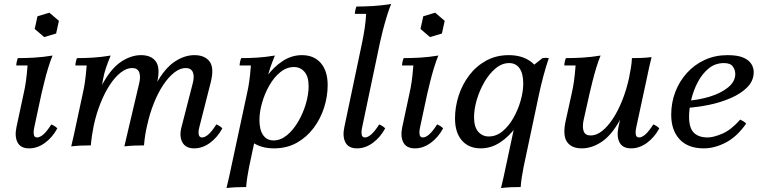

<svg xmlns="http://www.w3.org/2000/svg" viewBox="-20 -733 3836 968"><path d="M127 15Q84 15 68.5 -15Q53 -45 63 -92L99 -260Q106 -290 110.5 -321.5Q115 -353 119 -403H62Q62 -411 64.5 -422Q67 -433 70 -440Q109 -440 153 -442.5Q197 -445 245 -453Q234 -427 223 -391Q212 -355 203.5 -320Q195 -285 189 -260L153 -92Q148 -69 150.5 -54.5Q153 -40 167 -40Q181 -40 198.5 -55Q216 -70 239 -106Q248 -102 255 -97.5Q262 -93 269 -86Q245 -41 207 -13Q169 15 127 15ZM229 -669 277 -628 263 -564 203 -546 155 -587 169 -651Z M959 15Q916 15 899.5 -15.5Q883 -46 895 -92L952 -314Q961 -349 952 -369.5Q943 -390 916 -390Q888 -390 859 -367.5Q830 -345 803.5 -305.5Q777 -266 756 -213.5Q735 -161 722 -102H696Q725 -235 768 -312Q811 -389 860.5 -422Q910 -455 960 -455Q1013 -455 1037 -422.5Q1061 -390 1042 -316L985 -92Q979 -69 982 -54.5Q985 -40 999 -40Q1013 -40 1030.5 -55Q1048 -70 1071 -106Q1080 -102 1087 -97.5Q1094 -93 1101 -86Q1077 -41 1039 -13Q1001 15 959 15ZM339 5Q346 -24 352 -50.5Q358 -77 363 -102L397 -260Q404 -290 408.5 -321.5Q413 -353 417 -403H360Q360 -411 362.5 -422Q365 -433 368 -440Q407 -440 448.5 -442.5Q490 -445 538 -453Q523 -417 514 -390Q505 -363 499.5 -333.5Q494 -304 487 -260L453 -102Q448 -77 444 -51.5Q440 -26 438 0Q412 0 388.5 1Q365 2 339 5ZM607 5Q614 -24 620 -50.5Q626 -77 632 -102L682 -314Q690 -349 681.5 -369.5Q673 -390 646 -390Q618 -390 589 -367.5Q560 -345 534 -305.5Q508 -266 487 -213.5Q466 -161 453 -102H427Q456 -235 498.5 -312Q541 -389 591 -422Q641 -455 691 -455Q743 -455 766 -422.5Q789 -390 772 -316L722 -102Q716 -77 712 -51.5Q708 -26 706 0Q680 0 656.5 1Q633 2 607 5Z M1122 215Q1129 186 1135 159.5Q1141 133 1146 108L1225 -260Q1232 -290 1236.5 -321.5Q1241 -353 1245 -403H1188Q1188 -411 1190.5 -422Q1193 -433 1196 -440Q1235 -440 1276.5 -442.5Q1318 -445 1366 -453Q1351 -417 1342 -390Q1333 -363 1327.5 -333.5Q1322 -304 1315 -260L1285 -191L1284 -117L1236 108Q1231 133 1227 158.5Q1223 184 1221 210Q1195 210 1171.5 211Q1148 212 1122 215ZM1502 -455Q1563 -455 1597.5 -415Q1632 -375 1632 -304Q1632 -247 1614 -190.5Q1596 -134 1561 -87.5Q1526 -41 1476 -13Q1426 15 1361 15Q1297 15 1254 -15Q1211 -45 1203 -95L1251 -127Q1251 -184 1270.5 -241.5Q1290 -299 1325 -347.5Q1360 -396 1405.5 -425.5Q1451 -455 1502 -455ZM1462 -395Q1425 -395 1393 -369Q1361 -343 1337.5 -301.5Q1314 -260 1301 -214Q1288 -168 1288 -128Q1288 -79 1306.5 -52Q1325 -25 1359 -25Q1395 -25 1427 -51.5Q1459 -78 1483.5 -120Q1508 -162 1522 -209.5Q1536 -257 1536 -298Q1536 -347 1515 -371Q1494 -395 1462 -395Z M1780 15Q1737 15 1721.5 -15Q1706 -45 1716 -92L1806 -520Q1813 -554 1818.5 -590Q1824 -626 1826 -663H1769Q1769 -670 1771.5 -681.5Q1774 -693 1777 -700Q1812 -700 1858.5 -702.5Q1905 -705 1952 -713Q1941 -686 1930 -650Q1919 -614 1910 -579Q1901 -544 1896 -520L1806 -92Q1801 -69 1803.5 -54.5Q1806 -40 1820 -40Q1834 -40 1851.5 -55Q1869 -70 1892 -106Q1901 -102 1908 -97.5Q1915 -93 1922 -86Q1898 -41 1860 -13Q1822 15 1780 15Z M2072 15Q2029 15 2013.5 -15Q1998 -45 2008 -92L2044 -260Q2051 -290 2055.5 -321.5Q2060 -353 2064 -403H2007Q2007 -411 2009.5 -422Q2012 -433 2015 -440Q2054 -440 2098 -442.5Q2142 -445 2190 -453Q2179 -427 2168 -391Q2157 -355 2148.5 -320Q2140 -285 2134 -260L2098 -92Q2093 -69 2095.5 -54.5Q2098 -40 2112 -40Q2126 -40 2143.5 -55Q2161 -70 2184 -106Q2193 -102 2200 -97.5Q2207 -93 2214 -86Q2190 -41 2152 -13Q2114 15 2072 15ZM2174 -669 2222 -628 2208 -564 2148 -546 2100 -587 2114 -651Z M2506 215Q2513 186 2519 159.5Q2525 133 2530 108L2583 -140L2621 -249L2633 -375L2715 -440Q2731 -443 2747 -440Q2733 -400 2719.5 -349Q2706 -298 2698 -260L2620 108Q2615 133 2611 158.5Q2607 184 2605 210Q2579 210 2555.5 211Q2532 212 2506 215ZM2404 15Q2343 15 2308.5 -25Q2274 -65 2274 -136Q2274 -193 2292 -249.5Q2310 -306 2345 -352.5Q2380 -399 2430.5 -427Q2481 -455 2545 -455Q2609 -455 2652.5 -425Q2696 -395 2703 -345L2655 -313Q2655 -256 2635.5 -198.5Q2616 -141 2581 -92.5Q2546 -44 2500.5 -14.5Q2455 15 2404 15ZM2444 -45Q2482 -45 2513.5 -71Q2545 -97 2568.5 -138.5Q2592 -180 2605 -226Q2618 -272 2618 -312Q2618 -362 2599.5 -388.5Q2581 -415 2547 -415Q2511 -415 2479 -388.5Q2447 -362 2422.5 -320Q2398 -278 2384 -230.5Q2370 -183 2370 -142Q2370 -93 2391 -69Q2412 -45 2444 -45Z M2913 15Q2861 15 2838.5 -18Q2816 -51 2832 -124L2862 -260Q2869 -290 2873.5 -321.5Q2878 -353 2882 -403H2825Q2825 -411 2827.5 -422Q2830 -433 2833 -440Q2872 -440 2916 -442.5Q2960 -445 3008 -453Q2997 -427 2986 -391Q2975 -355 2966.5 -320Q2958 -285 2952 -260L2922 -126Q2915 -91 2923 -70.5Q2931 -50 2958 -50Q2987 -50 3015.5 -72.5Q3044 -95 3070 -134.5Q3096 -174 3117 -226.5Q3138 -279 3151 -338H3177Q3148 -205 3105.5 -128Q3063 -51 3013.5 -18Q2964 15 2913 15ZM3162 15Q3119 15 3103.5 -15Q3088 -45 3098 -92L3151 -338Q3156 -364 3160.5 -389.5Q3165 -415 3166 -440Q3192 -440 3215.5 -441Q3239 -442 3265 -445Q3258 -416 3252 -390Q3246 -364 3241 -338L3188 -92Q3183 -69 3185.5 -54.5Q3188 -40 3202 -40Q3216 -40 3233.5 -55Q3251 -70 3274 -106Q3283 -102 3290 -97.5Q3297 -93 3304 -86Q3280 -41 3242 -13Q3204 15 3162 15Z M3548 -40Q3577 -40 3621.5 -59Q3666 -78 3712 -130Q3721 -126 3728 -121.5Q3735 -117 3742 -110Q3696 -44 3639.5 -14.5Q3583 15 3528 15Q3449 15 3406.5 -30.5Q3364 -76 3364 -155Q3364 -215 3384.5 -269Q3405 -323 3443 -365Q3481 -407 3533 -431Q3585 -455 3648 -455Q3699 -455 3727.5 -442.5Q3756 -430 3768 -410.5Q3780 -391 3780 -370Q3780 -326 3748 -293.5Q3716 -261 3664 -238.5Q3612 -216 3553 -204Q3494 -192 3440 -189L3434 -224Q3500 -228 3557.5 -245.5Q3615 -263 3651 -292.5Q3687 -322 3687 -360Q3687 -381 3674.5 -398Q3662 -415 3630 -415Q3586 -415 3553 -388Q3520 -361 3498 -319Q3476 -277 3465 -230.5Q3454 -184 3454 -145Q3454 -88 3478 -64Q3502 -40 3548 -40Z"/></svg>

Font: Poltawski Nowy
Style: Italic
Weight: 400
Italic angle: -12°
Designer: Adam Pótawski, Mateusz Machalski, Borys Kosmynka, Ania Wieluska
Foundry: Capitalics.wtf
Version: Version 1.001;gftools[0.9.25]